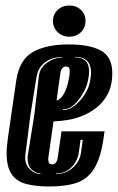

<svg xmlns="http://www.w3.org/2000/svg" viewBox="-20 -664 427 696"><path d="M159 12Q108 12 73.5 2.5Q39 -7 21.5 -33.5Q4 -60 4 -109Q4 -122 5.5 -136Q7 -150 9 -166L39 -373Q50 -447 98.5 -475Q147 -503 230 -503Q305 -503 346 -480.5Q387 -458 387 -399Q387 -354 370.5 -323Q354 -292 327.5 -272Q301 -252 271 -241Q249 -233 224.5 -229Q200 -225 174 -224L156 -98Q155 -95 155 -92Q155 -89 155 -86Q155 -68 169 -68Q177 -68 182.5 -74.5Q188 -81 190 -98L203 -188H359L356 -167Q346 -93 322 -54Q298 -15 258.5 -1.5Q219 12 159 12ZM208 -265Q230 -265 250 -280.5Q270 -296 285 -318.5Q300 -341 305 -363Q307 -374 308.5 -383Q310 -392 310 -400Q310 -458 252 -458V-456Q303 -456 303 -405Q303 -388 297 -364Q294 -350 281.5 -327Q269 -304 250.5 -286Q232 -268 209 -268ZM127 -33V-35Q111 -35 95.5 -49Q80 -63 80 -89Q80 -92 80 -95Q80 -98 81 -102L104 -245L121 -389Q125 -419 151 -437Q177 -455 205 -455V-457Q170 -457 144 -438.5Q118 -420 112 -383L90 -245L72 -103Q68 -72 86.5 -52.5Q105 -33 127 -33ZM185 -300Q194 -301 204 -313Q212 -322 219.5 -341Q227 -360 232 -393Q232 -397 232.5 -400Q233 -403 233 -405Q233 -411 231 -417Q227 -423 219 -423Q211 -423 205.5 -416.5Q200 -410 198 -393ZM183 -33Q219 -33 244.5 -56.5Q270 -80 274 -113L280 -157H272L266 -113Q262 -82 240 -58.5Q218 -35 183 -35ZM231 -531Q206 -531 189 -547.5Q172 -564 172 -588Q172 -612 189 -628Q206 -644 231 -644Q257 -644 273.5 -628Q290 -612 290 -588Q290 -564 273.5 -547.5Q257 -531 231 -531Z"/></svg>

Font: Alumni Sans Inline One
Style: Italic
Weight: 400
Italic angle: -8°
Designer: Robert E. Leuschke
Foundry: Robert E. Leuschke
Version: Version 1.100; ttfautohint (v1.8.3)